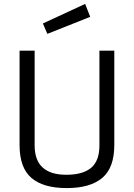

<svg xmlns="http://www.w3.org/2000/svg" viewBox="-20 -951 684 981"><path d="M157 -208Q157 -58 319 -58Q403 -58 445.5 -93.5Q488 -129 488 -208V-692H564V-210Q564 -94 502.5 -42Q441 10 321 10Q201 10 140.5 -42Q80 -94 80 -210V-692H157ZM199 -831 415 -931 441 -865 222 -778Z"/></svg>

Font: Titillium Web
Style: Regular
Weight: 400
Version: Version 1.002;PS 57.000;hotconv 1.0.70;makeotf.lib2.5.55311